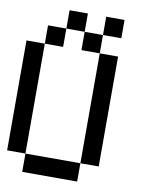

<svg xmlns="http://www.w3.org/2000/svg" viewBox="-105 -1073 877 1147"><g transform="rotate(10 333.5 -500.0)"><path d="M111.1 -111.1H0V-777.8H111.1ZM444.4 0H111.1V-111.1H444.4ZM555.6 -111.1H444.4V-777.8H555.6ZM555.6 -888.9H444.4V-1000H555.6ZM333.3 -888.9H222.2V-1000H333.3ZM444.4 -777.8H333.3V-888.9H444.4ZM222.2 -777.8H111.1V-888.9H222.2Z"/></g></svg>

Font: Pixeloid Mono
Style: Regular
Weight: 400
Monospace: yes
Designer: GGBotNet
Foundry: GGBotNet
Version: 0.5